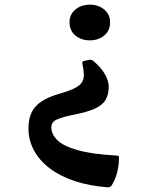

<svg xmlns="http://www.w3.org/2000/svg" viewBox="-20 -526 606 823"><path d="M364 -270Q373 -271 381 -264Q413 -237 429.5 -208.5Q446 -180 446 -154Q446 -121 433 -98.5Q420 -76 388 -61Q356 -46 299 -35Q246 -24 223 -13.5Q200 -3 200 20Q200 49 225.5 74.5Q251 100 312.5 117.5Q374 135 482 141Q491 141 490 151Q490 181 482.5 212Q475 243 458 270Q452 277 443 277Q363 271 300 250Q237 229 193 195.5Q149 162 125.5 118.5Q102 75 102 25Q102 -35 132 -69Q162 -103 234 -124Q276 -136 299 -147.5Q322 -159 331 -173Q340 -187 339.5 -206.5Q339 -226 333 -254Q331 -263 341 -265ZM365 -506Q402 -506 427 -485Q452 -464 452 -430Q452 -395 427 -374Q402 -353 365 -353Q328 -353 303 -374Q278 -395 278 -430Q278 -464 303 -485Q328 -506 365 -506Z"/></svg>

Font: Hahmlet SemiBold
Style: Regular
Weight: 600
Version: Version 1.002